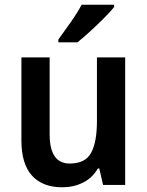

<svg xmlns="http://www.w3.org/2000/svg" viewBox="-20 -786 626 816"><path d="M512 -542V0H418L402 -70H396Q372 -29 332 -9.5Q292 10 245 10Q161 10 116 -39.5Q71 -89 71 -189V-542H191V-215Q191 -91 276 -91Q343 -91 367.5 -137Q392 -183 392 -271V-542ZM465 -756Q450 -737 422 -709Q394 -681 363.5 -653Q333 -625 309 -606H228V-618Q252 -651 280.5 -691.5Q309 -732 327 -766H465Z"/></svg>

Font: Noto Sans Gurmukhi UI SemiCondensed SemiBold
Style: Regular
Weight: 600
Width: 4
Designer: Jelle Bosma - Monotype Design Team
Foundry: Monotype Imaging Inc.
Version: Version 2.004; ttfautohint (v1.8.4.7-5d5b)